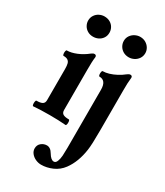

<svg xmlns="http://www.w3.org/2000/svg" viewBox="-223 -738 946 1099"><g transform="rotate(30 249.5 -188.0)"><path d="M34.2 -33.2Q60.5 -33.2 73 -40.5Q85.4 -47.9 85.4 -65.9V-272Q85.4 -293.9 82 -306.9Q78.6 -319.8 68.8 -326.4Q59.1 -333 40.5 -333Q36.1 -333 34.7 -342Q33.2 -351.1 34.9 -360.1Q36.6 -369.1 40.5 -369.1Q68.8 -369.1 103.8 -383.5Q138.7 -397.9 168.9 -422.4Q175.3 -427.2 179.7 -429.2Q184.1 -431.2 189.5 -431.2Q195.3 -431.2 198.5 -427.7Q201.7 -424.3 201.7 -418Q199.2 -398.9 198.5 -380.1Q197.8 -361.3 197.8 -333V-65.9Q197.8 -47.9 209.7 -40.5Q221.7 -33.2 248 -33.2Q252.4 -33.2 253.9 -23.9Q255.4 -14.6 253.7 -5.4Q252 3.9 248 3.9Q200.7 0 141.1 0Q81.5 0 34.2 3.9Q29.8 3.9 28.3 -5.4Q26.9 -14.6 28.6 -23.9Q30.3 -33.2 34.2 -33.2ZM61 -579.1Q61 -599.1 71.3 -614.5Q81.5 -629.9 97.7 -637.9Q113.8 -646 130.9 -646Q152.3 -646 168.5 -636.7Q184.6 -627.4 193.1 -612.1Q201.7 -596.7 201.7 -579.1Q201.7 -558.1 191.4 -543Q181.2 -527.8 165 -520Q148.9 -512.2 130.9 -512.2Q109.9 -512.2 94 -521.7Q78.1 -531.2 69.6 -546.6Q61 -562 61 -579.1ZM161.6 208Q161.6 185.1 178 171.6Q194.3 158.2 214.8 158.2Q226.6 158.2 236.8 165.3Q247.1 172.4 255.9 187.5Q265.1 203.1 274.7 211.2Q284.2 219.2 293.5 219.2Q306.6 219.2 313.2 202.6Q319.8 186 321.3 164.1Q322.8 142.1 322.8 111.8V-272Q322.8 -333 277.8 -333Q273.4 -333 272 -342Q270.5 -351.1 272.2 -360.1Q273.9 -369.1 277.8 -369.1Q296.4 -369.1 318.6 -375.7Q340.8 -382.3 363.5 -394.3Q386.2 -406.2 406.2 -422.4Q412.6 -427.2 417 -429.2Q421.4 -431.2 426.8 -431.2Q432.6 -431.2 435.8 -427.7Q439 -424.3 439 -418Q436.5 -397.9 435.8 -379.2Q435.1 -360.4 435.1 -333V-67.9Q435.1 26.4 429.7 62Q417.5 147.9 375.5 205.1Q350.6 238.8 313.5 254.9Q276.4 271 239.7 271Q221.2 271 203.1 262.9Q185.1 254.9 173.3 240.2Q161.6 225.6 161.6 208ZM295.9 -580.1Q295.9 -600.1 306.4 -615.2Q316.9 -630.4 333.3 -638.7Q349.6 -647 366.7 -647Q387.7 -647 403.8 -637.5Q419.9 -627.9 429 -612.5Q438 -597.2 438 -580.1Q438 -559.6 427.5 -544.2Q417 -528.8 400.6 -520.5Q384.3 -512.2 366.7 -512.2Q345.7 -512.2 329.6 -521.7Q313.5 -531.2 304.7 -546.9Q295.9 -562.5 295.9 -580.1Z"/></g></svg>

Font: Junicode Two Beta VF
Style: Regular
Weight: 400
Designer: Peter S. Baker
Foundry: Briery Creek Software
Version: Version 1.031 beta; ttfautohint (v1.8.1.43-b0c9)